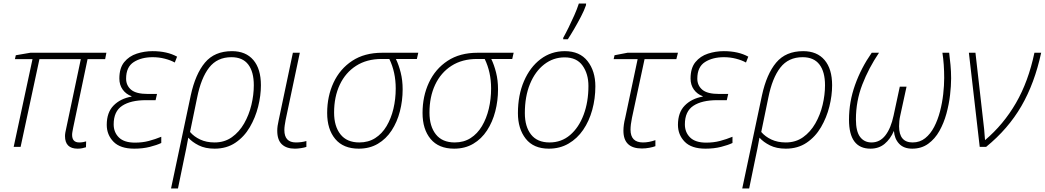

<svg xmlns="http://www.w3.org/2000/svg" viewBox="-20 -827 5882 1081"><path d="M417 10Q346 10 346 -61Q346 -70 348 -81.5Q350 -93 354 -110L435 -494H202L96 0H57L163 -494H64L69 -516L151 -530H579L572 -494H473L392 -108Q390 -97 388 -86.5Q386 -76 386 -68Q386 -25 426 -25Q439 -25 448.5 -27Q458 -29 465 -31L464 2Q455 5 443 7.5Q431 10 417 10Z M736 10Q657 10 619 -29Q581 -68 581 -124Q581 -194 619.5 -233Q658 -272 720 -283L721 -285Q689 -297 670.5 -323Q652 -349 652 -385Q652 -444 679.5 -477.5Q707 -511 750 -525Q793 -539 839 -539Q921 -539 977 -508L964 -475Q941 -488 908 -496.5Q875 -505 840 -505Q776 -505 733 -477.5Q690 -450 690 -384Q690 -346 718 -322Q746 -298 813 -298H864L856 -263H802Q716 -263 668 -231.5Q620 -200 620 -127Q620 -82 649.5 -53Q679 -24 740 -24Q782 -24 818 -33.5Q854 -43 888 -57V-22Q863 -10 823.5 0Q784 10 736 10Z M943 234 1054 -290Q1080 -410 1134 -474.5Q1188 -539 1286 -539Q1364 -539 1406.5 -489Q1449 -439 1449 -347Q1449 -289 1433.5 -227Q1418 -165 1386.5 -111Q1355 -57 1305.5 -23.5Q1256 10 1188 10Q1136 10 1099 -8.5Q1062 -27 1040 -52Q1034 -18 1028 11.5Q1022 41 1016 69L982 234ZM1188 -25Q1244 -25 1285.5 -54.5Q1327 -84 1354.5 -132Q1382 -180 1395.5 -236.5Q1409 -293 1409 -347Q1409 -423 1377.5 -464Q1346 -505 1283 -505Q1203 -505 1157.5 -446.5Q1112 -388 1090 -278L1050 -84Q1072 -58 1107 -41.5Q1142 -25 1188 -25Z M1640 10Q1593 10 1567 -14.5Q1541 -39 1541 -91Q1541 -104 1543 -118.5Q1545 -133 1549 -150L1629 -530H1668L1588 -151Q1585 -135 1583 -121Q1581 -107 1581 -95Q1581 -25 1646 -25Q1678 -25 1705 -33V0Q1694 4 1675 7Q1656 10 1640 10Z M2000 10Q1913 10 1867.5 -44.5Q1822 -99 1822 -191Q1822 -285 1858 -362Q1894 -439 1963 -484.5Q2032 -530 2132 -530H2335L2327 -495H2209Q2225 -462 2236 -418.5Q2247 -375 2247 -324Q2247 -260 2231.5 -200Q2216 -140 2185 -92.5Q2154 -45 2107.5 -17.5Q2061 10 2000 10ZM2003 -25Q2054 -25 2092.5 -49.5Q2131 -74 2156.5 -117Q2182 -160 2195 -214.5Q2208 -269 2208 -329Q2208 -421 2172 -495H2129Q2045 -495 1985 -456.5Q1925 -418 1893 -350Q1861 -282 1861 -193Q1861 -116 1897 -70.5Q1933 -25 2003 -25Z M2537 10Q2450 10 2404.5 -44.5Q2359 -99 2359 -191Q2359 -285 2395 -362Q2431 -439 2500 -484.5Q2569 -530 2669 -530H2872L2864 -495H2746Q2762 -462 2773 -418.5Q2784 -375 2784 -324Q2784 -260 2768.5 -200Q2753 -140 2722 -92.5Q2691 -45 2644.5 -17.5Q2598 10 2537 10ZM2540 -25Q2591 -25 2629.5 -49.5Q2668 -74 2693.5 -117Q2719 -160 2732 -214.5Q2745 -269 2745 -329Q2745 -421 2709 -495H2666Q2582 -495 2522 -456.5Q2462 -418 2430 -350Q2398 -282 2398 -193Q2398 -116 2434 -70.5Q2470 -25 2540 -25Z M3070 10Q2984 10 2940 -46Q2896 -102 2896 -190Q2896 -291 2930 -370Q2964 -449 3023.5 -494Q3083 -539 3160 -539Q3244 -539 3288 -483Q3332 -427 3332 -341Q3332 -272 3314.5 -208.5Q3297 -145 3263.5 -96Q3230 -47 3181 -18.5Q3132 10 3070 10ZM3074 -25Q3141 -25 3190 -67Q3239 -109 3266 -181Q3293 -253 3293 -343Q3293 -411 3260 -457.5Q3227 -504 3159 -504Q3095 -504 3044 -464.5Q2993 -425 2964 -354.5Q2935 -284 2935 -190Q2935 -114 2970 -69.5Q3005 -25 3074 -25ZM3151 -606V-614Q3165 -639 3181.5 -672.5Q3198 -706 3213.5 -741Q3229 -776 3239 -807H3280L3279 -797Q3269 -768 3251 -733.5Q3233 -699 3213.5 -665.5Q3194 -632 3177 -606Z M3594 9Q3490 9 3490 -91Q3490 -107 3492.5 -125.5Q3495 -144 3500 -163L3570 -494H3435L3440 -516L3513 -530H3797L3788 -494H3609L3538 -163Q3534 -144 3532 -127Q3530 -110 3530 -97Q3530 -25 3600 -25Q3634 -25 3670 -38V-4Q3657 1 3636 5Q3615 9 3594 9Z M3952 10Q3873 10 3835 -29Q3797 -68 3797 -124Q3797 -194 3835.5 -233Q3874 -272 3936 -283L3937 -285Q3905 -297 3886.5 -323Q3868 -349 3868 -385Q3868 -444 3895.5 -477.5Q3923 -511 3966 -525Q4009 -539 4055 -539Q4137 -539 4193 -508L4180 -475Q4157 -488 4124 -496.5Q4091 -505 4056 -505Q3992 -505 3949 -477.5Q3906 -450 3906 -384Q3906 -346 3934 -322Q3962 -298 4029 -298H4080L4072 -263H4018Q3932 -263 3884 -231.5Q3836 -200 3836 -127Q3836 -82 3865.5 -53Q3895 -24 3956 -24Q3998 -24 4034 -33.5Q4070 -43 4104 -57V-22Q4079 -10 4039.5 0Q4000 10 3952 10Z M4159 234 4270 -290Q4296 -410 4350 -474.5Q4404 -539 4502 -539Q4580 -539 4622.5 -489Q4665 -439 4665 -347Q4665 -289 4649.5 -227Q4634 -165 4602.5 -111Q4571 -57 4521.5 -23.5Q4472 10 4404 10Q4352 10 4315 -8.5Q4278 -27 4256 -52Q4250 -18 4244 11.5Q4238 41 4232 69L4198 234ZM4404 -25Q4460 -25 4501.5 -54.5Q4543 -84 4570.5 -132Q4598 -180 4611.5 -236.5Q4625 -293 4625 -347Q4625 -423 4593.5 -464Q4562 -505 4499 -505Q4419 -505 4373.5 -446.5Q4328 -388 4306 -278L4266 -84Q4288 -58 4323 -41.5Q4358 -25 4404 -25Z M4881 10Q4760 10 4760 -153Q4760 -253 4794 -348.5Q4828 -444 4888 -530H4929Q4871 -444 4835 -351Q4799 -258 4799 -155Q4799 -87 4822.5 -56Q4846 -25 4887 -25Q4934 -25 4965 -65Q4996 -105 5011 -176L5046 -339H5084L5049 -178Q5045 -161 5043.5 -145.5Q5042 -130 5042 -116Q5042 -25 5118 -25Q5159 -25 5189 -49Q5219 -73 5239.5 -112.5Q5260 -152 5272.5 -200Q5285 -248 5290.5 -297Q5296 -346 5296 -388Q5296 -426 5293.5 -462Q5291 -498 5286 -530H5324Q5328 -498 5331.5 -461.5Q5335 -425 5335 -386Q5335 -344 5329 -292Q5323 -240 5308.5 -187Q5294 -134 5269 -89.5Q5244 -45 5206 -17.5Q5168 10 5116 10Q5068 10 5042 -18Q5016 -46 5013 -90Q4993 -44 4960.5 -17Q4928 10 4881 10Z M5496 0 5435 -530H5472L5521 -99Q5522 -82 5523.5 -67.5Q5525 -53 5526 -38Q5630 -126 5700 -247Q5770 -368 5804 -530H5842Q5805 -358 5730.5 -229.5Q5656 -101 5532 0Z"/></svg>

Font: Noto Sans Disp ExtLt
Style: Italic
Weight: 200
Italic angle: -12°
Designer: Monotype Design Team
Foundry: Monotype Imaging Inc.
Version: Version 2.000;GOOG;noto-source:20170915:90ef993387c0